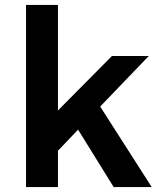

<svg xmlns="http://www.w3.org/2000/svg" viewBox="-20 -762 645 782"><path d="M443 0 298 -234 216 -148V0H86V-742H216V-312L436 -534H586L388 -328L598 0Z"/></svg>

Font: Montserrat arm Medium
Style: Regular
Weight: 500
Designer: Julieta Ulanovsky
Foundry: Julieta Ulanovsky
Version: Version 6.000;PS 006.000;hotconv 1.0.88;makeotf.lib2.5.64775